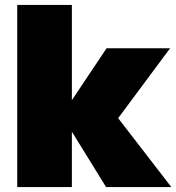

<svg xmlns="http://www.w3.org/2000/svg" viewBox="-20 -760 716 780"><path d="M50 0V-740H272V-353L413 -564H671L460 -280L676 0H411L272 -225V0Z"/></svg>

Font: Poppins Black
Style: Regular
Weight: 900
Designer: Ninad Kale (Devanagari), Jonny Pinhorn (Latin)
Foundry: Indian Type Foundry
Version: Version 3.200;PS 1.000;hotconv 16.6.54;makeotf.lib2.5.65590